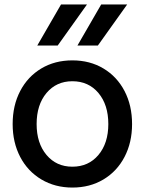

<svg xmlns="http://www.w3.org/2000/svg" viewBox="-20 -832 653 865"><path d="M37 -273Q37 -357 71 -422Q105 -487 166 -523.5Q227 -560 306 -560Q385 -560 446 -523.5Q507 -487 541 -422Q575 -357 575 -273Q575 -190 541 -125Q507 -60 446 -23.5Q385 13 306 13Q228 13 166.5 -23.5Q105 -60 71 -125Q37 -190 37 -273ZM306 -81Q379 -81 423.5 -134Q468 -187 468 -273Q468 -360 423.5 -413Q379 -466 306 -466Q234 -466 189.5 -413Q145 -360 145 -273Q145 -187 189.5 -134Q234 -81 306 -81ZM436 -812H553L421 -627H329ZM255 -812H372L240 -627H148Z"/></svg>

Font: Application Medium
Style: Regular
Weight: 500
Designer: Wei Huang
Foundry: Wei Huang
Version: Version 0.012